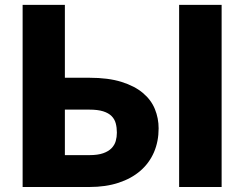

<svg xmlns="http://www.w3.org/2000/svg" viewBox="-20 -748 977 768"><path d="M337.5 -127.5Q371 -127.5 392.5 -135Q414 -142.5 426.2 -155.2Q438.5 -168 443 -184Q447.5 -200 447.5 -217.5Q447.5 -237.5 443 -254.5Q438.5 -271.5 426.2 -283.8Q414 -296 392.5 -302.8Q371 -309.5 337.5 -309.5H239.5V-127.5ZM337.5 -437Q413 -437 465.8 -420.5Q518.5 -404 551.5 -376.2Q584.5 -348.5 599.5 -311.8Q614.5 -275 614.5 -234.5Q614.5 -182 595.8 -138.8Q577 -95.5 541.5 -64.8Q506 -34 454.5 -17Q403 0 337.5 0H70.5V-728.5H239.5V-437ZM866.5 0H696.5V-728.5H866.5Z"/></svg>

Font: Lato 2
Style: Regular
Weight: 900
Designer: Lukasz Dziedzic with Adam Twardoch and Botio Nikoltchev
Foundry: tyPoland Lukasz Dziedzic
Version: Version 2.015; 2015-08-06; http://www.latofonts.com/